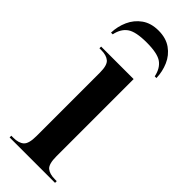

<svg xmlns="http://www.w3.org/2000/svg" viewBox="-251 -775 798 798"><g transform="rotate(45 148.5 -376.0)"><path d="M16 0V-10H28Q59 -10 75 -24Q91 -38 91 -83V-456Q91 -499 75 -512.5Q59 -526 29 -526H18V-536H209V-82Q209 -37 225 -23.5Q241 -10 272 -10H283V0ZM6 -606Q7 -643 22 -676.5Q37 -710 66.5 -731Q96 -752 140 -752Q184 -752 213.5 -731Q243 -710 257.5 -676.5Q272 -643 273 -606H263Q255 -645 229.5 -663.5Q204 -682 140 -682Q76 -682 50 -663.5Q24 -645 16 -606Z"/></g></svg>

Font: Noto Serif Display Condensed SemiBold
Style: Regular
Weight: 600
Width: 3
Designer: Monotype Design Team
Foundry: Monotype Imaging Inc.
Version: Version 2.009